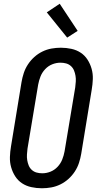

<svg xmlns="http://www.w3.org/2000/svg" viewBox="-20 -998 540 1026"><path d="M204 8Q175 8 147.5 2Q120 -4 98 -18.5Q76 -33 61.5 -55.5Q47 -78 39.5 -104.5Q32 -131 33 -159.5Q34 -188 39 -217L95 -559Q99 -583 107 -607.5Q115 -632 129.5 -654Q144 -676 163.5 -693.5Q183 -711 206.5 -722.5Q230 -734 255 -738.5Q280 -743 305 -743Q334 -743 361.5 -737Q389 -731 411 -716.5Q433 -702 447.5 -679.5Q462 -657 469.5 -630.5Q477 -604 476 -575.5Q475 -547 470 -518L414 -176Q410 -152 402 -127.5Q394 -103 379.5 -81Q365 -59 345.5 -41.5Q326 -24 302.5 -12.5Q279 -1 254 3.5Q229 8 204 8ZM206 -72Q228 -72 249.5 -80.5Q271 -89 287.5 -106.5Q304 -124 312.5 -145.5Q321 -167 325 -189L382 -531Q384 -547 385 -562.5Q386 -578 383.5 -593Q381 -608 375.5 -621.5Q370 -635 359 -645Q348 -655 333.5 -659Q319 -663 303 -663Q281 -663 259.5 -654.5Q238 -646 221.5 -628.5Q205 -611 196.5 -589.5Q188 -568 184 -546L127 -204Q125 -188 124 -172.5Q123 -157 125.5 -142Q128 -127 133.5 -113.5Q139 -100 150 -90Q161 -80 175.5 -76Q190 -72 206 -72ZM339 -797 230 -932 299 -978 395 -833Z"/></svg>

Font: Iosevka Curly Slab Medium
Style: Italic
Weight: 500
Italic angle: -9°
Monospace: yes
Designer: Belleve Invis
Foundry: Belleve Invis
Version: Version 22.1.2; ttfautohint (v1.8.4)